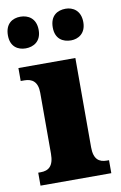

<svg xmlns="http://www.w3.org/2000/svg" viewBox="-102 -810 542 860"><g transform="rotate(-10 168.5 -380.5)"><path d="M259 -617C291 -617 327 -636 327 -688C327 -742 291 -761 259 -761C222 -761 188 -742 188 -688C188 -636 222 -617 259 -617ZM53 -617C88 -617 124 -636 124 -688C124 -742 88 -761 53 -761C18 -761 -16 -742 -16 -688C-16 -636 18 -617 53 -617ZM11 0H333V-59H323C288 -59 264 -75 264 -130V-536H5V-477H22C56 -477 82 -461 82 -410V-133C82 -76 58 -59 22 -59H11Z"/></g></svg>

Font: Noto Serif Tamil SemiCondensed Black
Style: Regular
Weight: 900
Width: 4
Designer: Indian Type Foundry, Tom Grace, and the Monotype Design Team
Foundry: Monotype Imaging Inc.
Version: Version 2.004